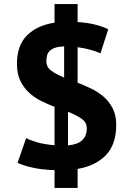

<svg xmlns="http://www.w3.org/2000/svg" viewBox="-20 -820 631 940"><path d="M247 13Q185 11 138.5 0.5Q92 -10 66 -23L108 -144Q128 -133 163 -123Q198 -113 247 -109V-297Q213 -310 180 -326.5Q147 -343 121 -367.5Q95 -392 79 -425.5Q63 -459 63 -507Q63 -598 112.5 -647Q162 -696 247 -709V-800H360V-712Q408 -709 444 -700Q480 -691 510 -677L472 -559Q455 -567 425.5 -575.5Q396 -584 360 -589V-415Q394 -402 428 -385.5Q462 -369 489 -345Q516 -321 532.5 -288Q549 -255 549 -209Q549 -113 498.5 -60.5Q448 -8 360 7V100H247ZM313 -108Q362 -113 383.5 -134.5Q405 -156 405 -191Q405 -221 379 -239Q353 -257 313 -273ZM294 -593Q268 -592 251 -586.5Q234 -581 224 -571.5Q214 -562 210.5 -549Q207 -536 207 -520Q207 -491 231.5 -473.5Q256 -456 294 -440Z"/></svg>

Font: PT Sans Caption
Style: Bold
Weight: 700
Designer: A.Korolkova, O.Umpeleva, V.Yefimov
Foundry: ParaType Ltd
Version: Version 2.003W OFL